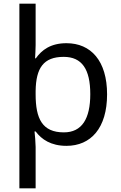

<svg xmlns="http://www.w3.org/2000/svg" viewBox="-20 -780 655 1040"><path d="M560 -269C560 -451 472 -546 340 -546C254 -546 206 -509 174 -464H170C171 -481 173 -517 173 -536V-760H85V240H173V16C173 -5 169 -53 167 -68H173C205 -25 256 10 340 10C472 10 560 -86 560 -269ZM469 -270C469 -137 424 -63 326 -63C209 -63 173 -137 173 -269V-288C175 -411 215 -472 325 -472C424 -472 469 -405 469 -270Z"/></svg>

Font: Noto Sans Cuneiform
Style: Regular
Weight: 400
Designer: Monotype Design Team
Foundry: Monotype Imaging Inc.
Version: Version 2.001